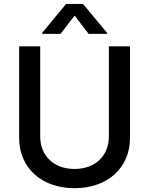

<svg xmlns="http://www.w3.org/2000/svg" viewBox="-20 -969 778 1001"><path d="M547.6 -727.3V-257.8C547.6 -159.1 479.4 -88.1 368.6 -88.1C258.2 -88.1 189.6 -159.1 189.6 -257.8V-727.3H79.9V-248.9C79.9 -96.2 194.2 12.1 368.6 12.1C543 12.1 657.7 -96.2 657.7 -248.9V-727.3ZM199.9 -792.6H295.8L369 -887.8L441.8 -792.6H538V-797.9L413 -948.5H324.6L199.9 -797.9Z"/></svg>

Font: Magic Ui Pro Medium
Style: Regular
Weight: 500
Designer: Stefan Endress, Andreas Faust
Version: Version 1.000;FEAKit 1.0